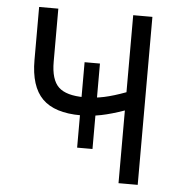

<svg xmlns="http://www.w3.org/2000/svg" viewBox="-51 -749 754 797"><g transform="rotate(5 326.0 -350.0)"><path d="M472 0H552V-700H472V-379Q421 -360 381.5 -351.5Q342 -343 300 -343Q224 -343 192 -373.5Q160 -404 160 -479V-700H80V-479Q80 -369 131 -318Q182 -267 291 -267Q334 -267 376 -275.5Q418 -284 472 -303ZM288 -132H352V-488H288Z"/></g></svg>

Font: Fixel Variable
Style: Regular
Weight: 100
Width: 3
Designer: AlfaBravo + MacPaw
Foundry: Kyrylo Tkachov, Marchela Mozhyna, Serhii Makarenko, Maria Weinstein, Zakhar Kryvoshyya
Version: Version 1.211